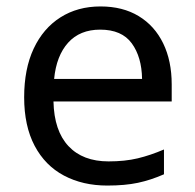

<svg xmlns="http://www.w3.org/2000/svg" viewBox="-20 -566 604 596"><path d="M292 -546Q361 -546 410.5 -516Q460 -486 486.5 -431.5Q513 -377 513 -304V-251H146Q148 -160 192.5 -112.5Q237 -65 317 -65Q368 -65 407.5 -74.5Q447 -84 489 -102V-25Q448 -7 408 1.5Q368 10 313 10Q237 10 178.5 -21Q120 -52 87.5 -113.5Q55 -175 55 -264Q55 -352 84.5 -415Q114 -478 167.5 -512Q221 -546 292 -546ZM291 -474Q228 -474 191.5 -433.5Q155 -393 148 -321H421Q420 -389 389 -431.5Q358 -474 291 -474Z"/></svg>

Font: Noto Sans Hebrew Droid
Style: Regular
Weight: 400
Designer: Monotype Design Team
Foundry: Monotype Imaging Inc.
Version: Version 1.100